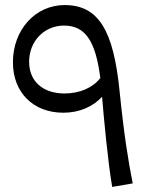

<svg xmlns="http://www.w3.org/2000/svg" viewBox="-20 -732 595 758"><path d="M423 6 504 -8C487 -93 470 -196 452 -373C428 -614 368 -712 235 -712C120 -712 31 -615 31 -486C31 -367 111 -287 230 -287C294 -287 347 -311 383 -350C389 -276 406 -90 423 6ZM95 -488C95 -570 155 -631 233 -631C319 -631 358 -566 376 -424C347 -386 295 -363 235 -363C149 -363 95 -411 95 -488Z"/></svg>

Font: Wafeq
Style: Regular
Weight: 400
Designer: Rasmus Andersson & Azza Alameddine
Foundry: Google & TypeTogether
Version: Version 3.000;FEAKit 1.0